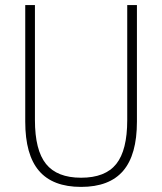

<svg xmlns="http://www.w3.org/2000/svg" viewBox="-20 -725 636 753"><path d="M298 8Q187 8 133 -55Q79 -118 79 -248V-705H117V-254Q117 -136 160.5 -82Q204 -28 298 -28Q393 -28 436 -82Q479 -136 479 -254V-705H517V-248Q517 -118 463 -55Q409 8 298 8Z"/></svg>

Font: Nunito Sans 12pt ExtraLight Condensed
Style: Regular
Weight: 200
Width: 3
Version: Version 3.101;gftools[0.9.27]